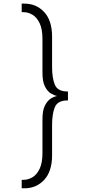

<svg xmlns="http://www.w3.org/2000/svg" viewBox="-20 -829 490 1058"><path d="M115 208.5H99.5V162H108.5Q135 162 159 147.8Q183 133.5 198.5 100.8Q214 68 214 13V-172.5Q214 -221 227.8 -247.8Q241.5 -274.5 260.2 -286Q279 -297.5 295 -300Q279 -303 260.2 -314.2Q241.5 -325.5 227.8 -352.2Q214 -379 214 -427.5V-613Q214 -668.5 198.5 -701Q183 -733.5 159 -747.8Q135 -762 108.5 -762H99.5V-809H115Q180.5 -809 223.8 -762.2Q267 -715.5 267 -627V-459.5Q267 -398 282.5 -361.5Q298 -325 351.5 -325H354.5V-275.5H351.5Q298 -275.5 282.5 -239Q267 -202.5 267 -140.5V26.5Q267 115 223.8 161.8Q180.5 208.5 115 208.5Z"/></svg>

Font: Trispace Condensed ExtraLight
Style: Regular
Weight: 200
Width: 3
Designer: Tyler Finck
Foundry: Etcetera Type Company
Version: Version 1.210; ttfautohint (v1.8.3)